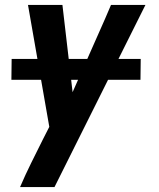

<svg xmlns="http://www.w3.org/2000/svg" viewBox="-20 -540 640 775"><path d="M200 215H61Q82 166 105.5 118.5Q129 71 153 23L179 -28L93 -520H232L273 -168L404 -464L428 -520H567ZM26 -218 27 -302H548L547 -218Z"/></svg>

Font: Iosevka Aile Extrabold Oblique
Style: Regular
Weight: 800
Italic angle: -9°
Designer: Belleve Invis
Foundry: Belleve Invis
Version: Version 31.1.0; ttfautohint (v1.8.4)